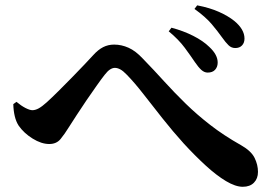

<svg xmlns="http://www.w3.org/2000/svg" viewBox="-20 -750 1040 729"><path d="M720.2 -513.9Q704.8 -536.9 681.7 -568.3Q658.6 -599.6 620.6 -631.1L631 -644.8Q675.6 -633.1 713.6 -613.9Q751.5 -594.7 774.6 -571.9Q807.3 -541.7 806.5 -511.3Q806.2 -495.5 796.5 -484.9Q786.7 -474.4 768.5 -474.4Q755.8 -474.4 744.4 -484.6Q733.1 -494.9 720.2 -513.9ZM822.3 -609.1Q807.6 -629.9 784.2 -657.9Q760.7 -685.8 718.4 -716.1L728.7 -729.7Q776.6 -720.5 811.6 -704.8Q846.7 -689 869.5 -670.6Q908.3 -638.6 908.3 -603.6Q908.3 -587.3 898.9 -577.5Q889.6 -567.6 873.3 -567.6Q858.6 -567.6 847.8 -578.1Q836.9 -588.5 822.3 -609.1ZM30.5 -354.6 42.6 -363.3Q59.9 -348.7 76.5 -340.1Q93.2 -331.6 102.8 -331.6Q114.3 -331.6 127 -338.6Q139.7 -345.6 157.6 -361.7Q176.8 -379.1 201.8 -404Q226.8 -428.8 253.1 -455.7Q279.4 -482.7 301.1 -505.5Q322.8 -528.2 334.2 -540.9Q352.5 -561.2 371.6 -571Q390.6 -580.7 413.4 -580.7Q441.4 -580.7 468.1 -568.7Q494.9 -556.8 522 -527.7Q565.4 -483 604.4 -439.9Q643.5 -396.9 685.5 -356Q727.5 -315 778.4 -275.5Q829.3 -235.9 895.9 -198.3Q933.7 -176.7 946.6 -150.6Q959.5 -124.5 959.5 -97.4Q959.5 -72 944.2 -56.4Q929 -40.8 901.7 -40.8Q874.3 -40.8 838 -62.4Q801.8 -84.1 761.1 -121.4Q720.3 -158.8 678.1 -204.6Q635.8 -251.4 597.1 -300.4Q558.4 -349.4 524.4 -393Q490.4 -436.7 461.8 -465.9Q447.8 -480.6 436.8 -486.5Q425.9 -492.3 416.3 -492.3Q407.3 -492.3 397.8 -486.2Q388.3 -480.1 377.1 -465.6Q364.8 -449.9 346.4 -423.8Q328 -397.8 308.2 -368.9Q288.4 -339.9 271 -312.9Q253.5 -285.8 241.5 -267.1Q225.4 -240.9 209.9 -222.1Q194.5 -203.2 167 -203.2Q137.1 -203.2 103.9 -223.8Q70.7 -244.4 50.8 -273Q40.9 -288.3 36 -309.1Q31.1 -330 30.5 -354.6Z"/></svg>

Font: Noto Serif JP
Style: Regular
Weight: 200
Designer: Ryoko NISHIZUKA 西塚涼子 (kana & ideographs); Frank Grießhammer (Latin, Greek & Cyrillic); Wenlong ZHANG 张文龙 (bopomofo); San
Foundry: Adobe
Version: Version 2.001;hotconv 1.1.0;makeotfexe 2.6.0